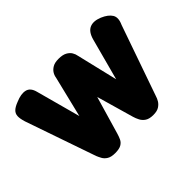

<svg xmlns="http://www.w3.org/2000/svg" viewBox="-107 -696 904 904"><g transform="rotate(-45 345.5 -244.0)"><path d="M219 10Q193 10 178.5 1Q164 -8 157 -21Q150 -34 146 -44L24 -397Q16 -423 17 -439Q18 -455 29.5 -466Q41 -477 65 -486Q102 -502 128 -496Q154 -490 163 -454L223 -233L273 -438Q275 -452 282.5 -464Q290 -476 304.5 -484.5Q319 -493 344 -493Q371 -493 386.5 -484.5Q402 -476 409.5 -463.5Q417 -451 419 -438L468 -233L524 -442Q535 -482 560 -493Q585 -504 622 -489Q657 -474 670 -452.5Q683 -431 667 -396L544 -44Q541 -33 533.5 -20.5Q526 -8 512 1Q498 10 473 10Q447 10 432.5 0.5Q418 -9 410.5 -23.5Q403 -38 399 -52L346 -237L292 -52Q287 -34 280.5 -20Q274 -6 260 2Q246 10 219 10Z"/></g></svg>

Font: Fredoka SemiCondensed SemiBold
Style: Regular
Weight: 600
Width: 4
Designer: Ben Nathan
Foundry: Milena B. Brandão, Ben Nathan
Version: Version 2.001